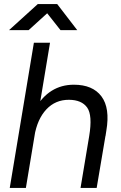

<svg xmlns="http://www.w3.org/2000/svg" viewBox="-20 -932 598 952"><path d="M148 -720H228L108.3 0H28.3ZM422.3 -257.7 506.5 -279.3 459.3 0H379.3ZM322 -437.2Q254.8 -437.5 209.9 -389.7Q165 -341.8 150.5 -256.8L111.5 -260.2Q125.3 -339.7 157 -396Q188.7 -452.3 236.8 -482.2Q284.8 -512 346.2 -512Q439.8 -512 483.1 -454Q526.3 -396 507.3 -284.3L503.2 -257.7H422.3Q439.3 -360.5 412.2 -398.7Q385 -436.8 322 -437.2ZM167.5 -912H262.5V-910.3L121.8 -782.5H24.7ZM178.5 -911.2 180.2 -912H263.5L363 -782.5H280Z"/></svg>

Font: Oak Sans Light Italic
Style: Regular
Weight: 400
Italic angle: -9.5°
Foundry: Erik Kennedy, Walven
Version: Version 1.000;Glyphs 3.1.2 (3151)